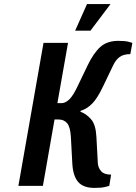

<svg xmlns="http://www.w3.org/2000/svg" viewBox="-20 -910 668 940"><path d="M443 10Q387 10 362 -20Q337 -50 334 -110L327 -240Q324 -289 308.5 -307Q293 -325 267 -325H247L190 0H70L193 -700H313L261 -405H281Q300 -405 319 -423Q338 -441 361 -490L409 -590Q438 -650 471 -680Q504 -710 560 -710Q594 -710 611 -705Q628 -700 628 -700L618 -645Q584 -645 565 -630.5Q546 -616 534 -590L486 -490Q458 -430 432 -403.5Q406 -377 374 -367V-363Q402 -353 425.5 -326.5Q449 -300 452 -240L459 -110Q461 -88 475.5 -71.5Q490 -55 524 -55L515 0Q515 0 496 5Q477 10 443 10ZM348 -760 406 -890H521L423 -760Z"/></svg>

Font: Cuprum
Style: Bold Italic
Weight: 700
Italic angle: -10°
Designer: Jovanny Lemonad
Foundry: Jovanny Lemonad
Version: Version 3.000